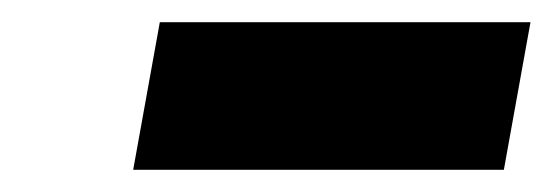

<svg xmlns="http://www.w3.org/2000/svg" viewBox="-20 -365 500 173"><path d="M100 -212 124 -345H458L434 -212Z"/></svg>

Font: Tomorrow
Style: Bold Italic
Weight: 700
Italic angle: -10°
Designer: Tony de Marco, Monica Rizzolli
Foundry: Just in Type
Version: Version 2.002